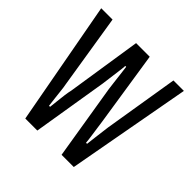

<svg xmlns="http://www.w3.org/2000/svg" viewBox="-144 -647 767 767"><g transform="rotate(45 239.5 -263.0)"><path d="M103 0 6 -526H70L121 -208Q123 -199 125 -180Q127 -161 129.5 -140.5Q132 -120 134 -103H140Q142 -119 144 -139Q146 -159 148.5 -177.5Q151 -196 154 -208L203 -526H280L329 -208Q331 -195 333.5 -176Q336 -157 339 -137.5Q342 -118 343 -103H349Q351 -120 353.5 -141Q356 -162 358.5 -180.5Q361 -199 362 -208L414 -526H473L377 0H308L256 -318Q254 -333 251.5 -353.5Q249 -374 246.5 -395Q244 -416 242 -431H237Q236 -415 233 -394Q230 -373 227.5 -352.5Q225 -332 223 -318L171 0Z"/></g></svg>

Font: Archivo ExtraCondensed Light
Style: Regular
Weight: 300
Width: 2
Designer: Hector Gatti
Foundry: Omnibus-Type
Version: Version 2.001